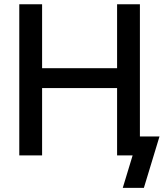

<svg xmlns="http://www.w3.org/2000/svg" viewBox="-20 -748 788 924"><path d="M72.8 0V-727.5H182.6V-419.9H543.5V-727.5H653.3V0H543.5V-324.2H182.6V0ZM570.8 156.2 618.2 0H584V-91.3H747.6L672.4 156.2Z"/></svg>

Font: Inter 24pt Medium
Style: Regular
Weight: 500
Designer: Rasmus Andersson
Foundry: rsms
Version: Version 4.001;git-66647c0bb